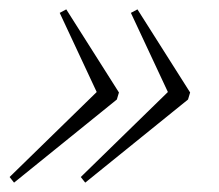

<svg xmlns="http://www.w3.org/2000/svg" viewBox="-24 -423 468 410"><path d="M225.5 -210.5 6 -33 -3.5 -45 182.5 -226.5 103.5 -395.5 117.5 -403 230 -225.5ZM377.5 -210.5 158 -33 148.5 -45 334.5 -226.5 255.5 -395.5 269.5 -403 382 -225.5Z"/></svg>

Font: Newsreader Text ExtraLight
Style: Italic
Weight: 275
Italic angle: -17°
Designer: Hugues Gentile
Foundry: Production Type
Version: Version 1.001